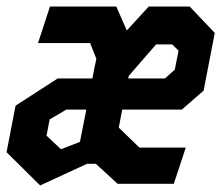

<svg xmlns="http://www.w3.org/2000/svg" viewBox="-26 -561 676 586"><path d="M329 -541H126.5L90 -429.5H249L268 -382L264 -361.5L263.5 -361L256 -321.5H150L21.5 -238.5L-6 -96.5L96.5 5L239.5 -61H266.5L333 0H504.5L541 -110.5H399.5L336.5 -171.5L347 -226.5H529L595.5 -284.5L629.5 -460.5L553 -541H428L361 -468ZM116 -147 125.5 -196.5 176.5 -226.5H237.5L218 -128L160 -105.5ZM365.5 -321.5 367 -329.5 450.5 -425.5H499.5L519 -406.5L507.5 -348.5L477.5 -321.5Z"/></svg>

Font: Monaspace Krypton ExtraBold
Style: Italic
Weight: 800
Italic angle: -11°
Designer: Riley Cran & the Lettermatic Team
Foundry: Lettermatic
Version: Version 1.101 (Monaspace Krypton)